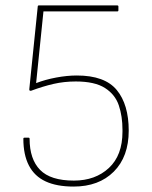

<svg xmlns="http://www.w3.org/2000/svg" viewBox="-20 -675 560 707"><path d="M251 12Q189 12 148 -7Q107 -26 86.5 -65.5Q66 -105 66 -164Q66 -168 70 -168H85Q89 -168 89 -164Q89 -89 127.5 -49.5Q166 -10 252 -10Q331 -10 381 -56.5Q431 -103 431 -190V-197Q431 -247 417.5 -287Q404 -327 366.5 -351Q329 -375 259 -375Q216 -375 177 -366Q138 -357 95 -341Q92 -340 89.5 -341.5Q87 -343 88 -348L119 -651Q119 -655 123 -655H412Q416 -655 416 -651V-637Q416 -633 412 -633H140L113 -369Q147 -382 187 -389.5Q227 -397 263 -397Q366 -397 410 -343.5Q454 -290 454 -194Q454 -98 399 -43Q344 12 251 12Z"/></svg>

Font: Sofia Sans Thin
Style: Regular
Weight: 250
Designer: Botio Nikoltchev, Ani Petrova
Foundry: lettersoup
Version: Version 4.101